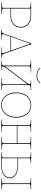

<svg xmlns="http://www.w3.org/2000/svg" viewBox="1294 -2014 723 3352"><g transform="rotate(90 1656.0 -338.5)"><path d="M22.5 -520V-512.5H42.5C108.5 -512.5 117.5 -503 117.5 -487.5V-35C117.5 -20.5 111 -7.5 42.5 -7.5H22.5V0H222.5V-7.5H205C136.5 -7.5 130 -20.5 130 -35V-160H262.5C382.5 -160 462.5 -232 462.5 -340C462.5 -448 382.5 -520 262.5 -520ZM130 -170V-510H261C374.5 -510 450 -442 450 -340C450 -238 374.5 -170 261 -170Z M623.5 -170 738 -493.5H749.5C749.5 -491 751.5 -485 760 -460L862 -170ZM500 0H669.5V-7.5H649C597.5 -7.5 575.5 -11 575.5 -29C575.5 -32.5 576.5 -36.5 578 -41.5L620 -160H865.5L905.5 -47C908.5 -37.5 911 -30.5 911 -25C911 -11.5 898.5 -7.5 858 -7.5H808V0H1000V-7.5H983C943.5 -7.5 928.5 -17.5 917.5 -49L771.5 -463C761 -492.5 759 -505 759 -515C759 -517 757.5 -520 754 -520H740.5C739 -520 737 -519 736 -516.5L569 -44.5C559.5 -17.5 545 -7.5 502 -7.5H500Z M1300 -625C1249.5 -625 1207.5 -641.5 1175.5 -680.5L1167 -674.5C1187 -649.5 1224.5 -615 1300 -615C1373.5 -615 1412 -648 1433 -674.5L1424.5 -680.5C1394.5 -643.5 1352.5 -625 1300 -625ZM1555 -520H1387.5V-512.5H1419.5C1441 -512.5 1450 -505 1450 -492.5C1450 -476.5 1434.5 -452.5 1411.5 -422.5L1137.5 -63.5V-486.5C1137.5 -501 1144 -512.5 1212.5 -512.5H1245V-520H1035V-512.5H1050C1118.5 -512.5 1125 -501 1125 -486.5V-36C1125 -21.5 1118.5 -7.5 1050 -7.5H1035V0H1202.5V-7.5H1170.5C1149 -7.5 1140 -15 1140 -28C1140 -44 1155.5 -68 1178.5 -98L1452.5 -457V-33.5C1452.5 -19 1446 -7.5 1377.5 -7.5H1345V0H1555V-7.5H1540C1471.5 -7.5 1465 -19 1465 -33.5V-484C1465 -498.5 1471.5 -512.5 1540 -512.5H1555Z M1814.5 -522.5C1682.5 -522.5 1594.5 -417.5 1594.5 -260C1594.5 -102.5 1682.5 2.5 1814.5 2.5C1946.5 2.5 2034.5 -102.5 2034.5 -260C2034.5 -417.5 1946.5 -522.5 1814.5 -522.5ZM1814.5 -512.5C1939 -512.5 2022 -411.5 2022 -260C2022 -108.5 1939 -7.5 1814.5 -7.5C1690 -7.5 1607 -108.5 1607 -260C1607 -411.5 1690 -512.5 1814.5 -512.5Z M2069 -520V-512.5H2089C2157.5 -512.5 2164 -501 2164 -486.5V-36C2164 -21.5 2157.5 -7.5 2089 -7.5H2069V0H2289V-7.5H2251.5C2183 -7.5 2176.5 -21.5 2176.5 -36V-270H2481.5V-36C2481.5 -21.5 2475 -7.5 2406.5 -7.5H2369V0H2589V-7.5H2569C2500.5 -7.5 2494 -21.5 2494 -36V-486.5C2494 -501 2500.5 -512.5 2569 -512.5H2589V-520H2369V-512.5H2406.5C2475 -512.5 2481.5 -501 2481.5 -486.5V-280H2176.5V-486.5C2176.5 -501 2183 -512.5 2251.5 -512.5H2289V-520Z M3286.5 0V-7.5H3269C3200.5 -7.5 3194 -20.5 3194 -35V-486.5C3194 -502 3203 -512.5 3269 -512.5H3286.5V-520H3086.5V-512.5H3106.5C3172.5 -512.5 3181.5 -502 3181.5 -486.5V-35C3181.5 -20.5 3175 -7.5 3106.5 -7.5H3086.5V0ZM2744 -292.5V-486.5C2744 -502 2753 -512.5 2819 -512.5H2836.5V-520H2636.5V-512.5H2656.5C2722.5 -512.5 2731.5 -502 2731.5 -486.5V-35C2731.5 -20.5 2725 -7.5 2656.5 -7.5H2636.5V0H2886.5C3009.5 0 3091.5 -60 3091.5 -150C3091.5 -235.5 3001.5 -292.5 2866.5 -292.5ZM2744 -282.5H2866.5C2994 -282.5 3079 -229.5 3079 -150C3079 -66 3002 -10 2886.5 -10H2744Z"/></g></svg>

Font: ZnikomitSC
Style: Regular
Weight: 100
Designer: gluk
Foundry: gluk
Version: Version 0.55